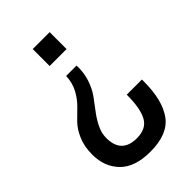

<svg xmlns="http://www.w3.org/2000/svg" viewBox="-222 -616 914 914"><g transform="rotate(-45 235.0 -159.0)"><path d="M180 -530H294V-416H180ZM343 -60H445V-46Q445 79 397 145.5Q349 212 231 212Q127 212 76 160Q25 108 25 26Q25 -28 42.5 -69Q60 -110 85 -135.5Q110 -161 135.5 -185.5Q161 -210 180.5 -245.5Q200 -281 202 -327H272Q274 -280 260.5 -238.5Q247 -197 225 -166.5Q203 -136 181 -107.5Q159 -79 143.5 -47Q128 -15 128 17Q128 121 231 121Q294 121 318.5 77Q343 33 343 -60Z"/></g></svg>

Font: Coupeur_Texte
Style: Regular
Weight: 400
Designer: Léa Rolland
Version: Version 1.000;PS 001.000;hotconv 1.0.88;makeotf.lib2.5.64775